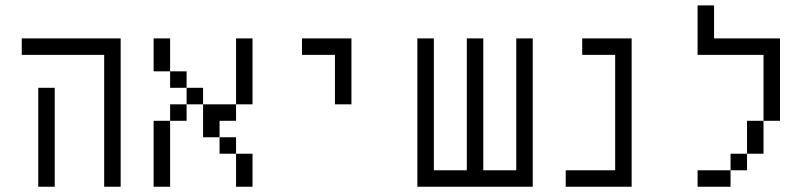

<svg xmlns="http://www.w3.org/2000/svg" viewBox="-20 -708 3040 728"><path d="M125 -375Q125 -375 125 0H187.5Q187.5 0 187.5 -375ZM375 -500Q375 -500 375 0H437.5V-562.5H62.5V-500Z M562.5 -250Q562.5 -250 562.5 0H625Q625 0 625 -250ZM875 -125Q875 -125 875 0H937.5Q937.5 0 937.5 -125ZM875 -125V-187.5H812.5V-125ZM812.5 -187.5V-250H875V-312.5H750Q750 -312.5 750 -187.5ZM625 -250H687.5V-312.5H625ZM687.5 -312.5H750V-375H687.5ZM875 -312.5H937.5Q937.5 -312.5 937.5 -562.5H875Q875 -562.5 875 -312.5ZM687.5 -375V-437.5H625V-375ZM625 -437.5Q625 -437.5 625 -562.5H562.5Q562.5 -562.5 562.5 -437.5Z M1250 -500V-312.5H1312.5Q1312.5 -312.5 1312.5 -562.5H1125V-500Z M1562.5 -562.5V0H2000V-562.5H1937.5Q1937.5 -562.5 1937.5 -62.5H1812.5Q1812.5 -62.5 1812.5 -562.5H1750Q1750 -562.5 1750 -62.5H1625Q1625 -62.5 1625 -562.5Z M2312.5 -62.5H2125V0H2375V-562.5H2187.5V-500H2312.5Z M2750 -62.5H2625V0H2750ZM2750 -62.5H2812.5V-125H2750ZM2812.5 -125H2875Q2875 -125 2875 -250H2812.5Q2812.5 -250 2812.5 -125ZM2875 -250H2937.5V-562.5H2687.5Q2687.5 -562.5 2687.5 -687.5H2625V-500H2875Q2875 -500 2875 -250Z"/></svg>

Font: CalcUnifontExMono
Style: Regular
Weight: 500
Version: Version 15.0.06